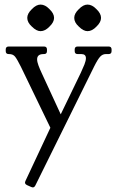

<svg xmlns="http://www.w3.org/2000/svg" viewBox="-20 -643 513 838"><path d="M217 -50 71 -352Q55 -384 46 -395.5Q37 -407 20 -407H18Q5 -407 5 -420V-427Q5 -440 18 -440H172Q185 -440 185 -427V-420Q185 -407 172 -407H170Q142 -407 142 -384Q142 -373 148 -357Q154 -341 162 -324L258 -116ZM233 -119 333 -326Q342 -345 348.5 -361.5Q355 -378 355 -389Q355 -407 335 -407H319Q306 -407 306 -420V-427Q306 -440 319 -440H454Q467 -440 467 -427V-420Q467 -407 454 -407H442Q428 -407 417.5 -396Q407 -385 391 -353L134 167Q128 179 116 173L98 165Q85 159 91 147L210 -107ZM157 -623Q177 -623 196 -603Q216 -584 216 -565Q216 -546 196 -527Q177 -507 157 -507Q139 -507 119 -527Q99 -545 99 -565Q99 -584 119 -603Q138 -623 157 -623ZM362 -623Q382 -623 401 -603Q421 -584 421 -565Q421 -546 401 -527Q382 -507 362 -507Q344 -507 324 -527Q304 -545 304 -565Q304 -584 324 -603Q343 -623 362 -623Z"/></svg>

Font: Young Serif Light
Style: Regular
Weight: 300
Designer: Bastien Sozeau
Foundry: NBR — Bastien Sozeau
Version: Version 5.001